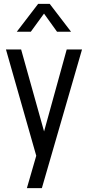

<svg xmlns="http://www.w3.org/2000/svg" viewBox="-20 -800 458 1000"><path d="M120 180 168.8 11.2 11 -542.5H90L218.2 -84.5H201L327.5 -542.5H407.2L198 180ZM67.5 -634.8 178.8 -780H238.8L350 -634.8H277L209.2 -729.2L140.5 -634.8Z"/></svg>

Font: Mohave Light
Style: Regular
Weight: 300
Designer: Gumpita Rahayu
Foundry: Tokotype
Version: Version 2.003